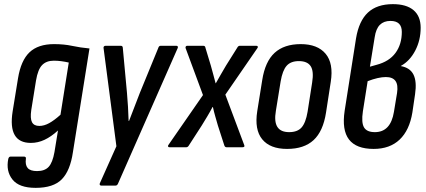

<svg xmlns="http://www.w3.org/2000/svg" viewBox="-20 -711 2056 927"><path d="M241 -498Q289 -498 328.5 -489.5Q368 -481 412 -477L332 24Q319 113 278.5 154.5Q238 196 152 196Q72 196 40 155.5Q8 115 20 56Q23 45 31 45H95Q107 45 105 56Q101 85 113.5 100Q126 115 159 115Q196 115 215 94.5Q234 74 243 23L260 -81Q227 -51 195 -36Q163 -21 129 -21Q73 -21 51 -59Q29 -97 41 -173L67 -333Q81 -419 122.5 -458.5Q164 -498 241 -498ZM170 -103Q193 -103 217.5 -116.5Q242 -130 272 -157L312 -409Q295 -413 276.5 -415.5Q258 -418 240 -418Q204 -418 183.5 -397Q163 -376 154 -323L131 -180Q125 -139 134.5 -121Q144 -103 170 -103Z M468 185Q464 185 462 181.5Q460 178 462 174L542 -5L480 -479Q479 -484 482 -487Q485 -490 490 -490H563Q573 -490 573 -479L593 -263Q596 -229 598 -195Q600 -161 601 -127H603Q616 -160 629 -194.5Q642 -229 655 -262L744 -479Q747 -490 756 -490H831Q836 -490 838 -487Q840 -484 838 -479L550 175Q546 185 538 185Z M799 0Q793 0 791.5 -3.5Q790 -7 793 -11L960 -252L876 -479Q875 -483 877 -486.5Q879 -490 884 -490H961Q971 -490 972 -480L998 -394Q1004 -374 1009.5 -352Q1015 -330 1021 -309H1022Q1034 -330 1046.5 -352Q1059 -374 1071 -394L1125 -480Q1130 -490 1138 -490H1217Q1223 -490 1224.5 -486.5Q1226 -483 1223 -479L1068 -254L1159 -11Q1164 0 1150 0H1074Q1066 0 1063 -9L1032 -105Q1026 -126 1019.5 -148.5Q1013 -171 1008 -194H1006Q994 -171 980.5 -148.5Q967 -126 954 -105L892 -9Q887 0 879 0Z M1366 8Q1284 8 1246 -38.5Q1208 -85 1222 -174L1246 -324Q1260 -414 1306 -456Q1352 -498 1432 -498Q1513 -498 1552 -451.5Q1591 -405 1577 -316L1554 -167Q1540 -77 1494 -34.5Q1448 8 1366 8ZM1376 -73Q1416 -73 1436 -95.5Q1456 -118 1465 -171L1487 -312Q1496 -367 1480 -391.5Q1464 -416 1423 -416Q1384 -416 1364 -393.5Q1344 -371 1335 -318L1312 -176Q1303 -124 1319 -98.5Q1335 -73 1376 -73Z M1784 8Q1700 8 1665 -37.5Q1630 -83 1644 -176L1699 -526Q1713 -610 1756.5 -650.5Q1800 -691 1877 -691Q1942 -691 1976.5 -662Q2011 -633 2011 -577Q2011 -517 1985 -467Q1959 -417 1916 -393L1915 -392Q1960 -384 1976.5 -350.5Q1993 -317 1984 -256L1971 -168Q1957 -82 1909.5 -37Q1862 8 1784 8ZM1790 -73Q1866 -73 1882 -171L1897 -262Q1903 -301 1889.5 -320Q1876 -339 1843 -339Q1825 -339 1803 -334Q1781 -329 1755 -319L1732 -173Q1724 -119 1737.5 -96Q1751 -73 1790 -73ZM1766 -389 1798 -398Q1859 -414 1889.5 -455.5Q1920 -497 1920 -557Q1920 -610 1865 -610Q1833 -610 1814 -591Q1795 -572 1789 -531Z"/></svg>

Font: Sofia Sans Condensed SemiBold
Style: Italic
Weight: 600
Italic angle: -9°
Version: Version 4.100